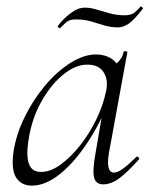

<svg xmlns="http://www.w3.org/2000/svg" viewBox="-20 -570 472 603"><path d="M80 13Q48 13 31.5 -11Q15 -35 22 -91Q30 -146 56.5 -200.5Q83 -255 120.5 -300Q158 -345 200.5 -372Q243 -399 282 -399Q300 -399 317 -392.5Q334 -386 346 -371Q358 -356 360 -332L322 -357Q333 -359 349 -373.5Q365 -388 368 -407Q370 -410 375.5 -409Q381 -408 380 -406L322 -89Q312 -28 338 -28Q350 -28 368 -41.5Q386 -55 408 -77Q411 -80 415 -76Q419 -72 416 -69Q383 -32 356.5 -11.5Q330 9 304 9Q281 9 275.5 -12.5Q270 -34 280 -89L304 -229L320 -246Q289 -172 248.5 -113Q208 -54 164.5 -20.5Q121 13 80 13ZM109 -30Q138 -30 169.5 -52.5Q201 -75 230.5 -112Q260 -149 282 -194Q304 -239 313 -283Q321 -318 305.5 -343Q290 -368 251 -367Q215 -366 176.5 -334Q138 -302 108.5 -248.5Q79 -195 69 -127Q62 -80 71 -55Q80 -30 109 -30ZM169 -482Q167 -481 163.5 -483.5Q160 -486 162 -489Q170 -500 183.5 -513Q197 -526 213 -536Q229 -546 246 -546Q264 -546 283.5 -540Q303 -534 325 -528Q347 -522 372 -522Q392 -522 402.5 -530.5Q413 -539 421 -549Q423 -551 426.5 -547.5Q430 -544 428 -542Q401 -507 384 -495.5Q367 -484 350 -484Q327 -484 306.5 -490.5Q286 -497 265 -503Q244 -509 218 -509Q198 -509 188.5 -500.5Q179 -492 169 -482Z"/></svg>

Font: Cormorant Infant Light
Style: Italic
Weight: 300
Italic angle: -10°
Designer: Christian Thalmann (Catharsis Fonts)
Foundry: Catharsis Fonts
Version: Version 4.001